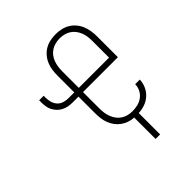

<svg xmlns="http://www.w3.org/2000/svg" viewBox="-254 -898 1257 1257"><g transform="rotate(-45 375.0 -269.0)"><path d="M452 205V7Q428 6 405 -2Q382 -10 362.5 -24Q343 -38 328.5 -57.5Q314 -77 305.5 -99.5Q297 -122 294 -146Q291 -170 291 -194V-348H236Q216 -348 197 -351.5Q178 -355 160.5 -364Q143 -373 129.5 -387Q116 -401 107 -418Q98 -435 95 -454.5Q92 -474 92 -493V-513H134V-493Q134 -472 140 -451.5Q146 -431 160 -415.5Q174 -400 194.5 -393.5Q215 -387 236 -387H291V-541Q291 -567 294.5 -592.5Q298 -618 308 -642Q318 -666 335 -686Q352 -706 374 -719Q396 -732 421.5 -737.5Q447 -743 473 -743Q499 -743 524.5 -737.5Q550 -732 572 -719Q594 -706 611 -686Q628 -666 638 -642Q648 -618 652 -592.5Q656 -567 656 -541V-348H333V-194Q333 -173 336 -153Q339 -133 346.5 -114Q354 -95 366.5 -78.5Q379 -62 396 -51Q413 -40 433 -35Q453 -30 474 -30Q499 -30 523.5 -36Q548 -42 568 -57Q588 -72 599.5 -95Q611 -118 611 -143H654Q653 -113 640.5 -84.5Q628 -56 605.5 -35.5Q583 -15 554 -4.5Q525 6 494 7V205ZM333 -387H613V-541Q613 -562 610.5 -582Q608 -602 600.5 -621Q593 -640 580.5 -656.5Q568 -673 551 -684Q534 -695 514 -700Q494 -705 473 -705Q453 -705 433 -700Q413 -695 395.5 -684Q378 -673 365.5 -656.5Q353 -640 346 -621Q339 -602 336 -582Q333 -562 333 -541Z"/></g></svg>

Font: Iosevka Etoile Extralight
Style: Regular
Weight: 200
Designer: Belleve Invis
Foundry: Belleve Invis
Version: Version 22.1.2; ttfautohint (v1.8.4)